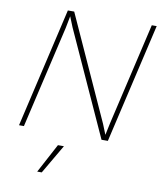

<svg xmlns="http://www.w3.org/2000/svg" viewBox="-95 -736 878 1043"><g transform="rotate(10 343.5 -214.5)"><path d="M41 0 194 -660H229L489 -87L512 -30L526 -96L657 -660H684L531 0H496L235 -574L212 -631L199 -564L68 0ZM301 70 207 231H182L268 70Z"/></g></svg>

Font: Elaine Sans ExtraLight
Style: Italic
Weight: 275
Italic angle: -13°
Designer: Wei Huang
Foundry: Wei Huang
Version: Version 2.001;December 24, 2019;FontCreator 12.0.0.2547 64-b